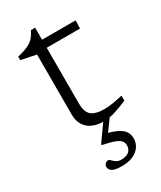

<svg xmlns="http://www.w3.org/2000/svg" viewBox="-201 -628 787 939"><g transform="rotate(-30 192.0 -158.5)"><path d="M167.5 -128.5Q167.5 -83.5 189.2 -63.8Q211 -44 264 -44Q283.5 -44 309.2 -48Q335 -52 367 -59.5V-31Q329 -15.5 304.5 -7.2Q280 1 262.5 3.8Q245 6.5 226.5 6.5Q194.5 6.5 167.8 -5Q141 -16.5 125.5 -40.5Q110 -64.5 110 -101V-440L25 -457.5V-477Q48 -482.5 64.5 -488.2Q81 -494 93 -500.5Q105 -507 113.8 -515Q122.5 -523 129.5 -533.8Q136.5 -544.5 143.5 -558.5H167.5V-473ZM139.5 -445 140 -490.5H357L355.5 -445ZM199 240.5Q157.5 240.5 143 230.5Q128.5 220.5 128.5 206Q128.5 195.5 135.5 188.5Q142.5 181.5 153 181.5Q158.5 181.5 165 189Q171.5 196.5 182.5 204Q193.5 211.5 210.5 211.5Q239.5 211.5 254.2 198.5Q269 185.5 269 164.5Q269 150 261.2 139.5Q253.5 129 230.8 120Q208 111 162 101.5V96.5L234.5 -5.5H270.5L206 84L200.5 61Q247 71.5 271.8 85Q296.5 98.5 305.5 115Q314.5 131.5 314.5 150.5Q314.5 177 300.5 197.2Q286.5 217.5 260.5 229Q234.5 240.5 199 240.5Z"/></g></svg>

Font: Newsreader 9pt Light
Style: Regular
Weight: 300
Designer: Hugues Gentile
Foundry: Production Type
Version: Version 1.003